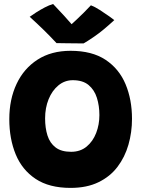

<svg xmlns="http://www.w3.org/2000/svg" viewBox="-20 -914 717 960"><path d="M333 25.5Q226 25.5 158.2 -19.5Q90.5 -64.5 58.5 -142.2Q26.5 -220 26.5 -318Q26.5 -417 62.8 -494.2Q99 -571.5 167.8 -615.8Q236.5 -660 333 -660Q440 -660 507.8 -615Q575.5 -570 607.8 -493Q640 -416 640 -320Q640 -252.5 622.2 -190.5Q604.5 -128.5 567.5 -79.8Q530.5 -31 472.2 -2.8Q414 25.5 333 25.5ZM335.5 -155Q381.5 -155 413 -181Q444.5 -207 460.8 -249Q477 -291 477 -338.5Q477 -385 464.5 -424.8Q452 -464.5 423 -488.8Q394 -513 344 -513Q303.5 -513 272 -487Q240.5 -461 223 -417.8Q205.5 -374.5 205.5 -322Q205.5 -274 217.5 -236.2Q229.5 -198.5 258 -176.8Q286.5 -155 335.5 -155ZM434.5 -887.5Q453.5 -880.5 479.2 -864Q505 -847.5 526 -832.5Q547 -817.5 551.5 -813.5Q494 -760.5 454 -733Q414 -705.5 398 -697Q386.5 -697 360.8 -697.2Q335 -697.5 307.5 -697.8Q280 -698 262.5 -698.5Q230 -733.5 197.5 -765.2Q165 -797 128.5 -830Q140 -838.5 160.2 -851.5Q180.5 -864.5 203.2 -876.5Q226 -888.5 245.5 -894Q275.5 -863 301 -834.8Q326.5 -806.5 338 -793Q347 -801 363.5 -816.5Q380 -832 399.2 -851Q418.5 -870 434.5 -887.5Z"/></svg>

Font: Grandstander ExtraBold
Style: Regular
Weight: 800
Designer: Tyler Finck
Foundry: Etcetera Type Co
Version: Version 1.200; ttfautohint (v1.8.3)